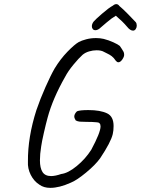

<svg xmlns="http://www.w3.org/2000/svg" viewBox="-20 -862 681 928"><path d="M115 -81Q114 -199 156 -330Q174 -383 200 -441.5Q226 -500 244 -531Q272 -577 306 -612Q340 -647 361 -659Q374 -666 396.5 -672Q419 -678 444 -678Q464 -678 481 -674Q505 -668 528 -657.5Q551 -647 559 -640Q563 -634 568.5 -626Q574 -618 577 -612Q580 -606 580 -599Q581 -589 571.5 -575Q562 -561 552 -561Q546 -561 540 -568Q530 -583 520 -590.5Q510 -598 499 -603Q488 -608 483 -611Q470 -619 447 -619Q429 -619 410.5 -613.5Q392 -608 379 -597Q361 -581 335 -549.5Q309 -518 295 -491Q235 -386 210 -293Q202 -264 192 -220Q182 -176 179 -154Q173 -117 173 -87Q173 -50 185.5 -30.5Q198 -11 227 -11Q247 -11 276 -21Q309 -25 351 -59.5Q393 -94 421 -138Q466 -222 466 -251Q466 -271 447 -271Q427 -273 397 -273Q377 -273 366 -274Q355 -275 346 -280Q339 -291 339 -299Q339 -311 352 -324Q366 -330 407 -330Q465 -330 498 -314Q529 -299 529 -253Q529 -231 525 -214Q516 -175 464 -97Q441 -65 395.5 -27.5Q350 10 322 21Q267 46 223 46Q192 46 171 31Q144 14 128.5 -17Q113 -48 115 -81ZM441 -716Q433 -716 428.5 -721.5Q424 -727 424 -735Q424 -746 432 -757Q440 -767 473.5 -796Q507 -825 526 -835Q534 -842 542 -842Q551 -842 557 -833Q573 -820 599 -793.5Q625 -767 636 -755Q641 -749 641 -738Q641 -729 636 -721.5Q631 -714 623 -714Q609 -714 594 -733Q574 -757 540 -786Q519 -774 495.5 -753.5Q472 -733 468 -730Q454 -716 441 -716Z"/></svg>

Font: Caveat
Style: Regular
Weight: 400
Designer: Pablo Impallari
Foundry: Pablo Impallari
Version: Version 1.500; ttfautohint (v1.6)